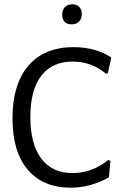

<svg xmlns="http://www.w3.org/2000/svg" viewBox="-20 -865 560 892"><path d="M497 -598C447.7 -630 389.3 -646 322 -646C231.3 -646 161.3 -617.3 112 -560C62.7 -502.7 38 -421 38 -315C38 -211.7 61.7 -132.2 109 -76.5C156.3 -20.8 223 7 309 7C369 7 428 -9 486 -41L493 -117L483 -122C433 -81.3 377.3 -61 316 -61C254 -61 206 -83.3 172 -128C138 -172.7 121 -237.3 121 -322C121 -406 138 -469.8 172 -513.5C206 -557.2 254.7 -579 318 -579C376 -579 427.3 -560.3 472 -523L481 -525ZM348 -833C340 -841 329.3 -845 316 -845C301.3 -845 289.8 -840.7 281.5 -832C273.2 -823.3 269 -812 269 -798C269 -767.3 283.7 -752 313 -752C327.7 -752 339.2 -756.3 347.5 -765C355.8 -773.7 360 -785.3 360 -800C360 -814 356 -825 348 -833Z"/></svg>

Font: Alegreya Sans SC
Style: Regular
Weight: 400
Designer: Juan Pablo del Peral
Foundry: Huerta Tipografica
Version: Version 1.000;PS 001.000;hotconv 1.0.70;makeotf.lib2.5.58329